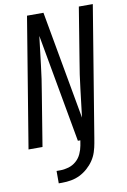

<svg xmlns="http://www.w3.org/2000/svg" viewBox="-102 -794 705 1069"><g transform="rotate(-10 250.5 -260.0)"><path d="M8 0 129 -735H222L332 -123Q342 -202 351 -281.5Q360 -361 374 -441L422 -735H501L380 0H287L177 -612Q167 -533 158 -453.5Q149 -374 135 -294L87 0ZM141 215V145H162Q185 145 209 138Q233 131 252 114.5Q271 98 281.5 75Q292 52 296 29L301 0H380L375 29Q371 53 363 78Q355 103 340 125Q325 147 304.5 165Q284 183 260.5 194.5Q237 206 211.5 210.5Q186 215 161 215Z"/></g></svg>

Font: Iosevka Fixed
Style: Italic
Weight: 400
Italic angle: -9°
Monospace: yes
Designer: Belleve Invis
Foundry: Belleve Invis
Version: Version 33.2.4